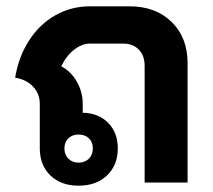

<svg xmlns="http://www.w3.org/2000/svg" viewBox="-20 -578 676 608"><path d="M574 -378V0H438V-370Q438 -402 419.5 -421Q401 -440 370 -440H265Q239 -440 214 -420Q189 -400 174 -368Q205 -352 223.5 -319Q242 -286 242 -249V-221Q292 -220 322.5 -189Q353 -158 353 -108Q353 -55 319 -22.5Q285 10 229 10Q173 10 139.5 -22.5Q106 -55 106 -108V-249Q106 -281 85 -303.5Q64 -326 28 -332Q39 -399 72.5 -450.5Q106 -502 156 -530Q206 -558 265 -558H390Q473 -558 523.5 -508.5Q574 -459 574 -378ZM184 -108Q184 -88 196.5 -75.5Q209 -63 229 -63Q249 -63 261.5 -75.5Q274 -88 274 -108Q274 -128 261.5 -140Q249 -152 229 -152Q209 -152 196.5 -140Q184 -128 184 -108Z"/></svg>

Font: Bai Jamjuree
Style: Bold
Weight: 700
Designer: Katatrad Aksorn Co.,Ltd.
Foundry: Cadson Demak Co.,Ltd.
Version: Version 1.000; ttfautohint (v1.6)